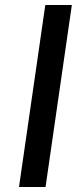

<svg xmlns="http://www.w3.org/2000/svg" viewBox="-20 -743 332 763"><path d="M55.5 0 160 -723H265.5L161 0Z"/></svg>

Font: Public Sans Thin Medium
Style: Italic
Weight: 500
Italic angle: -8°
Version: Version 2.001